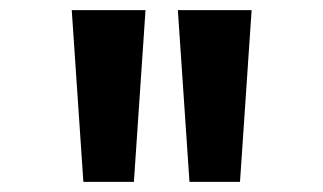

<svg xmlns="http://www.w3.org/2000/svg" viewBox="-20 -800 640 380"><path d="M145 -440H245L268 -780H122ZM355 -440H455L478 -780H332Z"/></svg>

Font: CommitMonoV143 ExtLt
Style: Regular
Weight: 200
Monospace: yes
Designer: Eigil Nikolajsen
Foundry: Eigil Nikolajsen
Version: Version 1.143